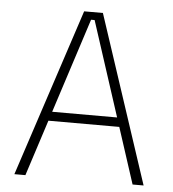

<svg xmlns="http://www.w3.org/2000/svg" viewBox="-48 -684 657 729"><g transform="rotate(5 280.0 -319.5)"><path d="M33.5 0 243.5 -639H315L526 0H484L286 -609.5H272.5L75.5 0ZM133 -213.5V-248.5H426V-213.5Z"/></g></svg>

Font: Anek Gurmukhi Medium ExtraLight
Style: Regular
Weight: 250
Version: Version 1.003